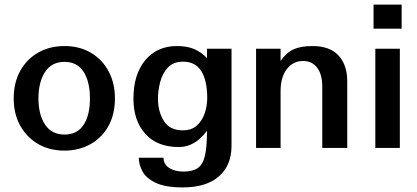

<svg xmlns="http://www.w3.org/2000/svg" viewBox="-20 -648 1828 841"><path d="M374 -216.8Q374 -143.6 346.2 -101.1Q318.4 -58.6 262.7 -58.6Q206.1 -58.6 177.2 -102.5Q148.4 -146.5 148.4 -216.8Q148.4 -288.1 177.2 -332.5Q206.1 -377 262.7 -377Q318.4 -377 346.2 -333.5Q374 -290 374 -216.8ZM483.4 -216.8Q483.4 -284.2 455.6 -335.9Q427.7 -387.7 377.9 -417Q328.1 -446.3 262.7 -446.3Q198.2 -446.3 147.9 -418Q97.7 -389.6 68.8 -337.9Q40 -286.1 40 -216.8Q40 -149.4 68.4 -98.1Q96.7 -46.9 146.5 -17.6Q196.3 11.7 262.7 11.7Q325.2 11.7 375.5 -16.1Q425.8 -43.9 454.6 -95.2Q483.4 -146.5 483.4 -216.8Z M887.7 -218.8Q887.7 -185.5 877 -152.8Q866.2 -120.1 842.8 -98.6Q819.3 -77.1 780.3 -77.1Q723.6 -77.1 697.8 -118.2Q671.9 -159.2 671.9 -215.8Q671.9 -251 681.6 -288.6Q691.4 -326.2 715.3 -352.1Q739.3 -377.9 782.2 -377.9Q835.9 -377.9 861.8 -336.4Q887.7 -294.9 887.7 -218.8ZM994.1 -8.8V-434.6H886.7V-393.6Q861.3 -419.9 830.6 -433.1Q799.8 -446.3 754.9 -446.3Q668 -446.3 616.2 -384.3Q564.5 -322.3 564.5 -215.8Q564.5 -120.1 616.2 -62Q668 -3.9 763.7 -3.9Q834 -3.9 886.7 -75.2Q886.7 -5.9 877.9 33.2Q869.1 72.3 846.7 87.9Q824.2 103.5 784.2 103.5Q745.1 103.5 720.7 87.4Q696.3 71.3 696.3 43H587.9Q587.9 71.3 603.5 101.6Q619.1 131.8 661.1 152.3Q703.1 172.9 780.3 172.9Q883.8 172.9 939 124.5Q994.1 76.2 994.1 -8.8Z M1501 0V-293Q1501 -363.3 1462.9 -404.8Q1424.8 -446.3 1348.6 -446.3Q1296.9 -446.3 1265.1 -431.6Q1233.4 -417 1209 -380.9V-434.6H1101.6V0H1209V-249Q1209 -309.6 1236.3 -345.2Q1263.7 -380.9 1307.6 -380.9Q1346.7 -380.9 1369.1 -351.6Q1391.6 -322.3 1391.6 -267.6V0Z M1731.4 0V-434.6H1624V0ZM1739.3 -522.5V-627.9H1616.2V-522.5Z"/></svg>

Font: Namkio Khamti
Style: Bold
Weight: 700
Designer: Debbi Hosken
Foundry: SIL International
Version: Version 3.917